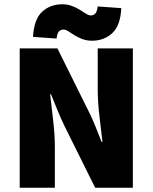

<svg xmlns="http://www.w3.org/2000/svg" viewBox="-20 -876 712 896"><path d="M72 0V-650H248L392 -360Q409 -327 424 -289.5Q439 -252 454 -214H458Q452 -267 444 -334.5Q436 -402 436 -462V-650H600V0H424L280 -290Q264 -323 248.5 -361Q233 -399 218 -436H214Q220 -381 228 -314.5Q236 -248 236 -188V0ZM410 -686Q384 -686 363.5 -694Q343 -702 327 -712Q311 -722 299 -730Q287 -738 276 -738Q264 -738 255.5 -730Q247 -722 244 -696L134 -704Q139 -787 177 -821.5Q215 -856 270 -856Q296 -856 316.5 -848Q337 -840 353 -830Q369 -820 381.5 -812Q394 -804 404 -804Q416 -804 424.5 -812.5Q433 -821 436 -846L546 -838Q542 -756 503.5 -721Q465 -686 410 -686Z"/></svg>

Font: Source Sans 3 Black
Style: Regular
Weight: 900
Designer: Paul D. Hunt
Foundry: Adobe
Version: Version 3.046;hotconv 1.0.118;makeotfexe 2.5.65603